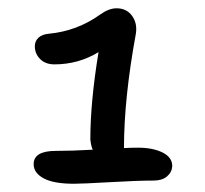

<svg xmlns="http://www.w3.org/2000/svg" viewBox="-20 -840 500 468"><path d="M160.2 -392.1Q110.8 -392.1 86.4 -405.3Q62 -418.5 62 -439.9Q62 -472.2 116.2 -472.2Q154.8 -472.2 206.1 -475.1Q202.1 -482.9 200.2 -500Q200.2 -591.8 220.2 -712.9Q170.9 -683.1 112.8 -683.1Q90.8 -683.1 77.9 -696Q64.9 -709 64.9 -727.1Q64.9 -739.7 73.7 -748Q82.5 -756.3 99.1 -757.8Q168 -764.2 225.1 -805.2Q245.6 -819.8 264.2 -819.8Q288.6 -819.8 302 -801.3Q315.4 -782.7 311 -756.8Q282.2 -600.1 282.2 -479Q294.4 -480 316.9 -480Q352.5 -480 376.2 -468.3Q399.9 -456.5 399.9 -435.1Q398.9 -419.9 387 -409.9Q375 -399.9 355 -399.9Q316.4 -399.9 249 -396Q181.6 -392.1 160.2 -392.1Z"/></svg>

Font: Shantell Sans Bouncy
Style: Regular
Weight: 400
Designer: Stephen Nixon, Anya Danilova, Shantell Martin
Foundry: Arrow Type
Version: Version 1.006;[9816181b4]